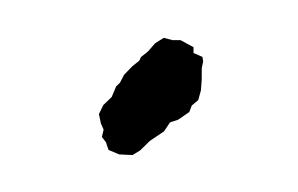

<svg xmlns="http://www.w3.org/2000/svg" viewBox="-43 -853 586 378"><g transform="rotate(-15 250.0 -663.5)"><path d="M189 -560 164 -568 146 -582 145 -598 140 -610 147 -623 145 -636 146 -655 159 -670 179 -681 193 -699 202 -704 214 -717 234 -729 250 -736 255 -742 271 -749 289 -761 308 -767 324 -758 339 -754 360 -734 357 -723 372 -711 371 -702 365 -690 359 -668 352 -648 342 -631 327 -624 319 -613 294 -604 277 -603 261 -589 229 -578 206 -565Z"/></g></svg>

Font: Winky Rough
Style: Bold
Weight: 700
Designer: Simon Atzbach
Foundry: typofactur
Version: Version 1.206; ttfautohint (v1.8.4.7-5d5b)